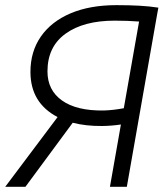

<svg xmlns="http://www.w3.org/2000/svg" viewBox="-26 -723 633 743"><path d="M369.1 -235.4Q306.2 -234.9 255.4 -248L72.3 0H-5.9L196.8 -270Q91.8 -324.7 91.8 -444.8Q91.8 -523.4 132.1 -581.5Q172.4 -639.6 247.1 -671.4Q321.8 -703.1 424.8 -703.1Q473.6 -703.1 513.4 -700.9Q553.2 -698.7 586.9 -693.4L582.5 -669.9L464.8 0H399.4L441.9 -241.2Q405.3 -235.8 369.1 -235.4ZM453.1 -304.2 512.2 -639.6Q469.2 -643.1 418 -643.1Q297.4 -643.1 227.5 -592.5Q157.7 -542 157.7 -446.8Q157.7 -374 214.1 -334Q270.5 -293.9 375 -295.4Q411.6 -296.4 453.1 -304.2Z"/></svg>

Font: Cascadia Code Light
Style: Italic
Weight: 300
Italic angle: -10°
Monospace: yes
Designer: Aaron Bell
Foundry: Saja Typeworks
Version: Version 2404.023; ttfautohint (v1.8.4)